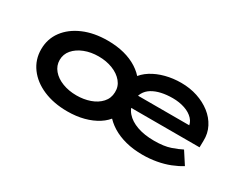

<svg xmlns="http://www.w3.org/2000/svg" viewBox="-63 -913 1651 1294"><g transform="rotate(30 762.5 -265.5)"><path d="M491 10Q385 10 303.5 -25Q222 -60 176 -122.5Q130 -185 130 -265Q130 -346 176 -408Q222 -470 303.5 -505Q385 -540 491 -540Q561 -540 619 -525Q677 -510 722.5 -481Q768 -452 797 -412L765 -411Q793 -454 838.5 -482.5Q884 -511 941.5 -526Q999 -541 1062 -541Q1130 -541 1189 -521.5Q1248 -502 1293 -467Q1338 -432 1363 -383.5Q1388 -335 1386 -277L1385 -226H829L826 -320H1297L1253 -286V-298Q1253 -338 1227 -366Q1201 -394 1158 -408.5Q1115 -423 1064 -423Q1016 -423 976 -414Q936 -405 906.5 -387Q877 -369 861 -340.5Q845 -312 845 -272Q845 -224 876.5 -187.5Q908 -151 964.5 -131Q1021 -111 1097 -111Q1173 -111 1222.5 -128Q1272 -145 1302 -161L1363 -67Q1328 -45 1282.5 -27Q1237 -9 1184 0.5Q1131 10 1076 10Q1005 10 945 -5.5Q885 -21 839 -49.5Q793 -78 762 -117L792 -118Q766 -78 721.5 -49.5Q677 -21 618.5 -5.5Q560 10 491 10ZM491 -114Q547 -114 595.5 -131Q644 -148 674.5 -181.5Q705 -215 706 -262Q708 -308 679 -343Q650 -378 600.5 -397.5Q551 -417 491 -417Q431 -417 381.5 -397.5Q332 -378 303 -344Q274 -310 274 -265Q274 -221 303 -186.5Q332 -152 381.5 -133Q431 -114 491 -114Z"/></g></svg>

Font: Lexend Zetta SemiBold
Style: Regular
Weight: 600
Designer: Bonnie Shaver-Troup, Thomas Jockin
Foundry: Lexend
Version: Version 1.007